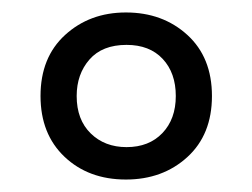

<svg xmlns="http://www.w3.org/2000/svg" viewBox="-20 -743 405 308"><path d="M182 -455Q122 -455 83.5 -491.5Q45 -528 45 -589Q45 -651 84.5 -687Q124 -723 182 -723Q241 -723 280.5 -687Q320 -651 320 -589Q320 -527 280.5 -491Q241 -455 182 -455ZM183 -507Q219 -507 240.5 -529.5Q262 -552 262 -589Q262 -626 241 -648.5Q220 -671 183 -671Q144 -671 123.5 -647.5Q103 -624 103 -589Q103 -551 125.5 -529Q148 -507 183 -507Z"/></svg>

Font: Noto Sans Tamil ExtraCondensed
Style: Regular
Weight: 400
Width: 2
Designer: Jelle Bosma - Monotype Design Team
Foundry: Monotype Imaging Inc.
Version: Version 2.004; ttfautohint (v1.8.4.7-5d5b)